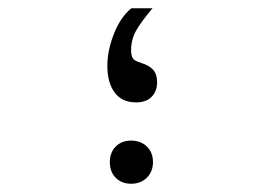

<svg xmlns="http://www.w3.org/2000/svg" viewBox="-20 -444 640 465"><path d="M246 -51.5Q246 -74.5 260.2 -89Q274.5 -103.5 297.5 -103.5Q321 -103.5 335.8 -89Q350.5 -74.5 350.5 -51.5Q350.5 -28.5 335.8 -13.8Q321 1 297.5 1Q274.5 1 260.2 -13.5Q246 -28 246 -51.5ZM240 -285Q240 -321.5 255.8 -361.8Q271.5 -402 298 -424H349.5Q321 -390.5 309.2 -369Q297.5 -347.5 297.5 -322.5Q297.5 -311.5 300.2 -305.8Q303 -300 308 -297.2Q313 -294.5 323.5 -291Q341.5 -285.5 351 -274.8Q360.5 -264 360.5 -245Q360.5 -223 347.2 -209.5Q334 -196 309.5 -196Q275.5 -196 257.8 -219.8Q240 -243.5 240 -285Z"/></svg>

Font: JuliaMono
Style: Regular
Weight: 400
Monospace: yes
Designer: cormullion
Foundry: corm
Version: Version 0.055; ttfautohint (v1.8.4)